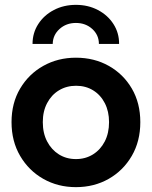

<svg xmlns="http://www.w3.org/2000/svg" viewBox="-20 -771 632 799"><path d="M296 7.8Q221 7.8 160.3 -26.6Q99.5 -61.1 63.8 -122.2Q28 -183.2 28 -262.8Q28 -342.1 63.8 -402.5Q99.5 -462.9 160.3 -496.9Q221 -530.9 296 -530.9Q372 -530.9 432.6 -496.9Q493.2 -462.9 528.6 -402.5Q563.9 -342.1 563.9 -262.8Q563.9 -183.2 528.4 -122.2Q492.8 -61.1 432.2 -26.6Q371.6 7.8 296 7.8ZM296 -109Q335.5 -109 366.7 -128.3Q398 -147.7 415.9 -182.2Q433.8 -216.8 433.8 -262.8Q433.8 -307.4 416.3 -341.5Q398.8 -375.7 367.8 -394.9Q336.9 -414.1 296.5 -414.1Q257 -414.1 225.6 -395.2Q194.2 -376.3 176.2 -342.1Q158.1 -307.9 158.1 -262.8Q158.1 -216.8 176.2 -182.2Q194.3 -147.7 225.4 -128.3Q256.5 -109 296 -109ZM296 -750.8Q346.7 -750.8 387.5 -729.3Q428.4 -707.9 452.1 -671Q475.9 -634 475.6 -588.2H391.6Q391.6 -625.1 364.1 -650.3Q336.5 -675.5 296 -675.5Q255.5 -675.5 227.7 -650.3Q199.9 -625.1 199.4 -588.2H115.4Q115.4 -634 139.3 -671Q163.1 -707.9 204.1 -729.3Q245 -750.8 296 -750.8Z"/></svg>

Font: Reddit Sans
Style: Regular
Weight: 400
Designer: Stephen Hutchings
Foundry: Reddit
Version: Version 1.014